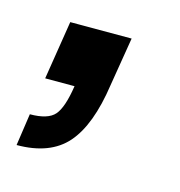

<svg xmlns="http://www.w3.org/2000/svg" viewBox="-64 -131 261 278"><g transform="rotate(15 66.0 8.0)"><path d="M-18 104 -11 56Q16 56 26 44.5Q36 33 41 0H-3L11 -88H103L91 -15Q82 47 57 75.5Q32 104 -18 104Z"/></g></svg>

Font: Rokkitt Medium
Style: Italic
Weight: 500
Italic angle: -9°
Designer: Vernon Adams
Foundry: Vernon Adams
Version: Version 3.103